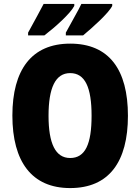

<svg xmlns="http://www.w3.org/2000/svg" viewBox="-20 -947 714 977"><path d="M551 -917V-927H394C380 -896 348 -843 315 -781V-767H403C450 -806 533 -880 551 -917ZM358 -917V-927H202C187 -897 157 -844 123 -781V-767H206C261 -809 339 -879 358 -917ZM631 -358C631 -593 535 -725 337 -725C141 -725 43 -592 43 -359C43 -124 142 10 337 10C535 10 631 -124 631 -358ZM227 -358C227 -500 262 -575 337 -575C413 -575 446 -502 446 -358C446 -214 414 -143 337 -143C262 -143 227 -217 227 -358Z"/></svg>

Font: Noto Sans Condensed Black
Style: Regular
Weight: 900
Width: 3
Designer: Monotype Design Team
Foundry: Monotype Imaging Inc.
Version: Version 2.013